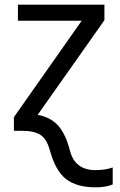

<svg xmlns="http://www.w3.org/2000/svg" viewBox="-20 -556 510 816"><path d="M387.2 240.2Q305.7 240.2 260.7 205.1Q215.8 169.9 191.9 83Q179.2 35.6 152.6 17.8Q126 0 74.2 0H39.1V-58.1L327.1 -467.8H56.2V-536.1H423.8V-470.2L140.1 -67.9Q194.8 -58.1 227.1 -22.2Q259.3 13.7 276.9 83Q297.9 167 385.7 167Q427.2 167 459 155.8V228Q430.2 240.2 387.2 240.2Z"/></svg>

Font: NotoSans
Style: Regular
Weight: 400
Designer: Monotype Design team
Foundry: Monotype Imaging Inc.
Version: Version 1.04